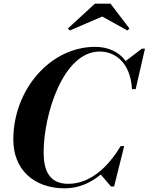

<svg xmlns="http://www.w3.org/2000/svg" viewBox="-20 -1015 809 1045"><path d="M536.5 -925 673.5 -849 684.5 -860 581.5 -995H496.5L349.5 -860L360 -849ZM332.5 10C407.5 10 473.5 -19.5 528.5 -65L584 0H601L656 -220H636.5C568.5 -105.5 470.5 -14.5 351.5 -14.5C247.5 -14.5 217.5 -88 217.5 -185C217.5 -392 323.5 -734.5 522.5 -734.5C603.5 -734.5 689 -679 698.5 -530H718.5L769 -750H752L664 -683C627 -732.5 569.5 -760 497.5 -760C254.5 -760 52.5 -528 52.5 -255C52.5 -92 164.5 10 332.5 10Z"/></svg>

Font: Bodoni* 11pt
Style: Bold Italic
Weight: 700
Italic angle: -13°
Version: Version 2.3